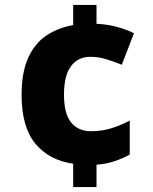

<svg xmlns="http://www.w3.org/2000/svg" viewBox="-20 -744 618 774"><path d="M369 -648Q414 -646 452 -635.5Q490 -625 520 -610L471 -483Q436 -497 406 -506Q376 -515 345 -515Q294 -515 266 -477Q238 -439 238 -363Q238 -285 267 -250Q296 -215 346 -215Q390 -215 427.5 -226.5Q465 -238 503 -258V-121Q472 -104 440 -93.5Q408 -83 369 -80V10H275V-84Q178 -98 122.5 -165Q67 -232 67 -362Q67 -451 93 -509.5Q119 -568 166 -600Q213 -632 275 -643V-724H369Z"/></svg>

Font: Noto Sans Bengali ExtraBold
Style: Regular
Weight: 800
Designer: Jelle Bosma - Monotype Design Team
Foundry: Monotype Imaging Inc.
Version: Version 2.003; ttfautohint (v1.8.4.7-5d5b)